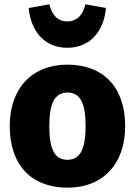

<svg xmlns="http://www.w3.org/2000/svg" viewBox="-20 -850 624 888"><path d="M291 -629C404 -629 462 -715 470 -813L375 -830C364 -782 337 -751 291 -751C246 -751 220 -782 208 -830L113 -813C121 -715 179 -629 291 -629ZM292 -551C126 -551 25 -439 25 -267C25 -85 127 18 292 18C458 18 559 -94 559 -266C559 -448 457 -551 292 -551ZM292 -422C349 -422 376 -377 376 -266C376 -158 349 -111 292 -111C235 -111 208 -155 208 -267C208 -375 235 -422 292 -422Z"/></svg>

Font: Fira Sans ExtraBold
Style: Regular
Weight: 800
Designer: bBox Type GmbH & Carrois Corporate GbR & Edenspiekermann AG
Foundry: bBox Type GmbH & Carrois Corporate GbR & Edenspiekermann AG
Version: Version 4.300;PS 004.300;hotconv 1.0.88;makeotf.lib2.5.64775